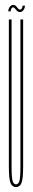

<svg xmlns="http://www.w3.org/2000/svg" viewBox="-20 -754 135 780"><path d="M45 6Q30 6 23 -10Q16 -26 16 -78V-675H27V-80Q27 -30 31.5 -17.5Q36 -5 45 -5Q54 -5 58.5 -17.5Q63 -30 63 -80V-675H74V-78Q74 -26 67 -10Q60 6 45 6ZM60.5 -705Q55.5 -705 51.8 -707.8Q48 -710.5 45 -714.5Q42 -718.5 39.2 -721.2Q36.5 -724 33.5 -724Q30.5 -724 28.2 -721.8Q26 -719.5 24.8 -715.8Q23.5 -712 23.5 -708H13.5Q13.5 -711.5 14.5 -715.2Q15.5 -719 17.2 -722.2Q19 -725.5 21.5 -728.2Q24 -731 27.2 -732.5Q30.5 -734 34.5 -734Q39.5 -734 43 -731.2Q46.5 -728.5 49.2 -724.5Q52 -720.5 55 -717.8Q58 -715 61.5 -715Q64.5 -715 66.8 -717.2Q69 -719.5 70.2 -723.2Q71.5 -727 71.5 -731H81.5Q81.5 -727.5 80.5 -723.8Q79.5 -720 77.8 -716.8Q76 -713.5 73.5 -710.8Q71 -708 67.8 -706.5Q64.5 -705 60.5 -705Z"/></svg>

Font: Anybody UltraCondensed Thin
Style: Regular
Weight: 100
Width: 1
Designer: Tyler Finck
Foundry: Etcetera Type Company
Version: Version 1.110